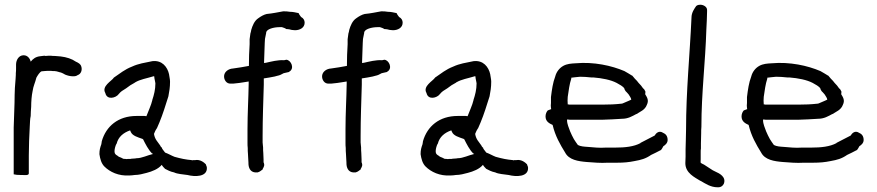

<svg xmlns="http://www.w3.org/2000/svg" viewBox="-20 -739 3715 813"><path d="M38 -1C46 1 53 2 68 2H74C84 2 102 5 102 -5V-81C102 -122 104 -163 106 -203C107 -220 107 -235 110 -248V-249C110 -260 111 -273 112 -287C112 -308 114 -335 118 -353C121 -375 129 -389 134 -410C139 -419 148 -434 156 -437C159 -437 164 -438 167 -438C172 -438 177 -439 181 -439H195C201 -438 206 -438 212 -438C214 -438 215 -437 219 -437C224 -435 229 -435 233 -433H234C238 -432 241 -431 247 -428L256 -423C266 -419 277 -416 288 -416C296 -416 302 -416 309 -421C324 -426 329 -444 324 -458C321 -468 312 -473 301 -478C284 -490 262 -497 237 -500C229 -501 221 -501 213 -502H212C206 -502 202 -502 196 -503H195C187 -503 180 -503 172 -502C172 -502 171 -503 168 -503H167C161 -502 157 -502 151 -501C131 -499 120 -490 110 -478C107 -491 97 -505 80 -505C59 -505 48 -484 48 -466V-451C48 -444 48 -436 47 -429V-422C47 -417 46 -411 46 -405C45 -392 44 -380 43 -366V-365C43 -357 42 -347 42 -337C42 -293 39 -245 38 -199Z M401 -86C404 -66 409 -47 422 -34C445 -11 482 7 528 4C536 4 542 3 550 2C568 2 586 -3 601 -7C624 -13 650 -23 665 -41C668 -35 674 -29 679 -24C689 -19 701 -12 717 -9C731 -2 754 -1 774 2C805 10 858 11 856 -29C856 -33 854 -37 852 -41V-43C844 -51 828 -65 806 -61H797C795 -60 793 -60 793 -60L792 -61L774 -63L756 -66C745 -68 730 -72 719 -75C706 -80 693 -88 679 -93C675 -99 669 -105 666 -111V-113C663 -116 661 -117 659 -121V-122C647 -140 636 -148 632 -172C635 -179 638 -187 643 -194V-195H644C660 -230 672 -264 684 -303L693 -331C697 -352 700 -369 700 -393C700 -404 697 -414 696 -423V-424C689 -456 666 -485 625 -480C592 -473 567 -470 539 -457C508 -445 488 -428 463 -411H462V-410C453 -396 409 -374 426 -345C433 -314 471 -324 483 -341C491 -351 499 -356 514 -365C525 -374 539 -383 551 -389V-390H552C573 -403 601 -407 630 -416H633L634 -407L637 -392L638 -386C638 -360 632 -337 625 -316V-315C620 -293 608 -269 600 -247C599 -247 595 -248 592 -248H558C480 -248 429 -204 411 -141C410 -136 410 -131 409 -128C404 -114 401 -104 401 -87ZM465 -96V-101C465 -108 469 -123 473 -130H474V-131C481 -159 502 -177 531 -187C531 -187 533 -182 534 -180C541 -164 563 -158 583 -151L586 -149C596 -129 608 -105 624 -89H625C626 -89 627 -88 628 -87C605 -82 581 -69 558 -69L552 -68L537 -67L532 -66H521C518 -65 515 -65 512 -66H511C506 -66 501 -66 498 -69H497L496 -70H495L494 -71C487 -73 481 -76 477 -80C471 -83 465 -88 465 -96Z M929 -419C927 -403 938 -383 958 -385H968C988 -387 998 -388 1021 -392L1033 -394V-384C1032 -321 1028 -258 1028 -193V-134C1028 -126 1028 -121 1029 -112C1029 -104 1029 -96 1030 -87C1030 -81 1031 -74 1031 -68C1031 -61 1032 -55 1032 -51V-48C1032 -28 1040 -11 1060 -9H1071C1082 -12 1086 -18 1092 -21V-23C1097 -32 1102 -39 1096 -52V-64C1096 -71 1095 -80 1095 -89V-90C1094 -99 1094 -106 1094 -115L1093 -125L1092 -136V-164C1092 -237 1095 -310 1097 -381V-407C1112 -409 1128 -412 1143 -415L1154 -418C1165 -420 1172 -424 1181 -429C1186 -430 1196 -432 1203 -434H1204V-435C1229 -448 1213 -484 1193 -486H1192L1183 -484C1157 -486 1128 -478 1105 -473C1103 -473 1101 -473 1098 -472C1099 -499 1100 -529 1101 -557C1101 -563 1102 -567 1102 -574C1104 -581 1105 -592 1107 -599V-600C1107 -616 1140 -624 1163 -624H1174C1179 -622 1188 -620 1192 -616H1194C1197 -616 1200 -615 1204 -615C1210 -613 1220 -611 1229 -611C1249 -611 1270 -621 1270 -643C1270 -653 1265 -662 1255 -667C1252 -671 1247 -677 1244 -684H1242C1231 -686 1222 -689 1208 -689C1198 -691 1189 -691 1180 -691H1179C1157 -687 1133 -682 1111 -680H1110C1097 -677 1085 -670 1074 -662C1057 -651 1049 -630 1044 -613C1043 -607 1042 -602 1040 -596V-595L1037 -573V-552C1035 -521 1034 -492 1034 -460C1014 -456 989 -452 967 -449C948 -448 931 -436 929 -419Z M1344 -419C1342 -403 1353 -383 1373 -385H1383C1403 -387 1413 -388 1436 -392L1448 -394V-384C1447 -321 1443 -258 1443 -193V-134C1443 -126 1443 -121 1444 -112C1444 -104 1444 -96 1445 -87C1445 -81 1446 -74 1446 -68C1446 -61 1447 -55 1447 -51V-48C1447 -28 1455 -11 1475 -9H1486C1497 -12 1501 -18 1507 -21V-23C1512 -32 1517 -39 1511 -52V-64C1511 -71 1510 -80 1510 -89V-90C1509 -99 1509 -106 1509 -115L1508 -125L1507 -136V-164C1507 -237 1510 -310 1512 -381V-407C1527 -409 1543 -412 1558 -415L1569 -418C1580 -420 1587 -424 1596 -429C1601 -430 1611 -432 1618 -434H1619V-435C1644 -448 1628 -484 1608 -486H1607L1598 -484C1572 -486 1543 -478 1520 -473C1518 -473 1516 -473 1513 -472C1514 -499 1515 -529 1516 -557C1516 -563 1517 -567 1517 -574C1519 -581 1520 -592 1522 -599V-600C1522 -616 1555 -624 1578 -624H1589C1594 -622 1603 -620 1607 -616H1609C1612 -616 1615 -615 1619 -615C1625 -613 1635 -611 1644 -611C1664 -611 1685 -621 1685 -643C1685 -653 1680 -662 1670 -667C1667 -671 1662 -677 1659 -684H1657C1646 -686 1637 -689 1623 -689C1613 -691 1604 -691 1595 -691H1594C1572 -687 1548 -682 1526 -680H1525C1512 -677 1500 -670 1489 -662C1472 -651 1464 -630 1459 -613C1458 -607 1457 -602 1455 -596V-595L1452 -573V-552C1450 -521 1449 -492 1449 -460C1429 -456 1404 -452 1382 -449C1363 -448 1346 -436 1344 -419Z M1761 -86C1764 -66 1769 -47 1782 -34C1805 -11 1842 7 1888 4C1896 4 1902 3 1910 2C1928 2 1946 -3 1961 -7C1984 -13 2010 -23 2025 -41C2028 -35 2034 -29 2039 -24C2049 -19 2061 -12 2077 -9C2091 -2 2114 -1 2134 2C2165 10 2218 11 2216 -29C2216 -33 2214 -37 2212 -41V-43C2204 -51 2188 -65 2166 -61H2157C2155 -60 2153 -60 2153 -60L2152 -61L2134 -63L2116 -66C2105 -68 2090 -72 2079 -75C2066 -80 2053 -88 2039 -93C2035 -99 2029 -105 2026 -111V-113C2023 -116 2021 -117 2019 -121V-122C2007 -140 1996 -148 1992 -172C1995 -179 1998 -187 2003 -194V-195H2004C2020 -230 2032 -264 2044 -303L2053 -331C2057 -352 2060 -369 2060 -393C2060 -404 2057 -414 2056 -423V-424C2049 -456 2026 -485 1985 -480C1952 -473 1927 -470 1899 -457C1868 -445 1848 -428 1823 -411H1822V-410C1813 -396 1769 -374 1786 -345C1793 -314 1831 -324 1843 -341C1851 -351 1859 -356 1874 -365C1885 -374 1899 -383 1911 -389V-390H1912C1933 -403 1961 -407 1990 -416H1993L1994 -407L1997 -392L1998 -386C1998 -360 1992 -337 1985 -316V-315C1980 -293 1968 -269 1960 -247C1959 -247 1955 -248 1952 -248H1918C1840 -248 1789 -204 1771 -141C1770 -136 1770 -131 1769 -128C1764 -114 1761 -104 1761 -87ZM1825 -96V-101C1825 -108 1829 -123 1833 -130H1834V-131C1841 -159 1862 -177 1891 -187C1891 -187 1893 -182 1894 -180C1901 -164 1923 -158 1943 -151L1946 -149C1956 -129 1968 -105 1984 -89H1985C1986 -89 1987 -88 1988 -87C1965 -82 1941 -69 1918 -69L1912 -68L1897 -67L1892 -66H1881C1878 -65 1875 -65 1872 -66H1871C1866 -66 1861 -66 1858 -69H1857L1856 -70H1855L1854 -71C1847 -73 1841 -76 1837 -80C1831 -83 1825 -88 1825 -96Z M2290 -246C2290 -224 2307 -216 2320 -210C2331 -163 2352 -127 2373 -93C2389 -62 2428 -56 2465 -53C2493 -51 2522 -48 2554 -50H2593C2621 -50 2643 -52 2667 -57C2695 -62 2714 -67 2737 -83C2750 -89 2764 -96 2777 -103H2778C2783 -108 2786 -115 2789 -120C2796 -124 2807 -133 2807 -146C2807 -163 2799 -172 2787 -177C2770 -188 2757 -174 2752 -165C2733 -155 2712 -144 2692 -134V-133C2664 -118 2627 -114 2584 -114H2545C2518 -112 2493 -115 2469 -117C2453 -118 2438 -119 2427 -125C2421 -133 2415 -142 2410 -150C2404 -162 2399 -170 2394 -183C2389 -198 2381 -213 2381 -231V-233H2384C2389 -232 2394 -232 2397 -232H2531C2559 -233 2586 -234 2613 -236C2640 -236 2657 -247 2674 -256H2675C2690 -266 2711 -273 2719 -295C2729 -315 2719 -328 2712 -340C2712 -341 2713 -347 2713 -350V-351C2710 -357 2708 -362 2703 -365C2698 -373 2692 -380 2684 -388C2680 -394 2675 -399 2668 -406C2665 -409 2661 -415 2657 -419H2656C2646 -425 2635 -432 2624 -438C2570 -461 2495 -478 2417 -471C2399 -470 2381 -469 2365 -460C2349 -451 2336 -435 2331 -415C2321 -389 2317 -360 2313 -328V-303C2312 -297 2312 -287 2313 -282C2313 -280 2313 -280 2314 -277L2301 -272H2300C2294 -266 2290 -256 2290 -246ZM2384 -297C2383 -307 2383 -319 2384 -329C2388 -355 2391 -382 2399 -406V-410C2410 -412 2421 -412 2436 -414C2451 -414 2466 -413 2484 -411H2493C2530 -408 2566 -401 2591 -388C2603 -381 2618 -374 2624 -364V-362C2627 -355 2630 -351 2635 -347C2637 -345 2639 -342 2642 -339C2646 -331 2652 -326 2653 -317C2646 -314 2636 -309 2628 -306C2622 -304 2616 -300 2612 -300H2611C2585 -297 2558 -296 2531 -296H2392C2391 -296 2389 -296 2387 -297Z M2882 -48C2882 -6 2922 12 2946 27H2947C2966 38 2989 54 3018 54C3032 55 3041 48 3045 39C3056 10 3026 -5 3010 -12L2998 -18C2985 -26 2973 -34 2961 -42C2957 -44 2948 -48 2947 -50V-49C2946 -52 2947 -58 2947 -64V-95C2947 -101 2947 -105 2948 -110V-132C2948 -146 2949 -158 2949 -174C2949 -184 2949 -193 2950 -202V-203C2950 -346 2967 -477 2971 -615C2972 -641 2974 -664 2974 -690V-697C2974 -710 2959 -719 2945 -719C2940 -719 2933 -718 2929 -714V-715C2920 -702 2908 -686 2908 -664C2901 -507 2885 -354 2885 -190C2885 -173 2884 -160 2884 -144C2884 -132 2883 -119 2883 -107V-76C2883 -66 2882 -57 2882 -48Z M3120 -246C3120 -224 3137 -216 3150 -210C3161 -163 3182 -127 3203 -93C3219 -62 3258 -56 3295 -53C3323 -51 3352 -48 3384 -50H3423C3451 -50 3473 -52 3497 -57C3525 -62 3544 -67 3567 -83C3580 -89 3594 -96 3607 -103H3608C3613 -108 3616 -115 3619 -120C3626 -124 3637 -133 3637 -146C3637 -163 3629 -172 3617 -177C3600 -188 3587 -174 3582 -165C3563 -155 3542 -144 3522 -134V-133C3494 -118 3457 -114 3414 -114H3375C3348 -112 3323 -115 3299 -117C3283 -118 3268 -119 3257 -125C3251 -133 3245 -142 3240 -150C3234 -162 3229 -170 3224 -183C3219 -198 3211 -213 3211 -231V-233H3214C3219 -232 3224 -232 3227 -232H3361C3389 -233 3416 -234 3443 -236C3470 -236 3487 -247 3504 -256H3505C3520 -266 3541 -273 3549 -295C3559 -315 3549 -328 3542 -340C3542 -341 3543 -347 3543 -350V-351C3540 -357 3538 -362 3533 -365C3528 -373 3522 -380 3514 -388C3510 -394 3505 -399 3498 -406C3495 -409 3491 -415 3487 -419H3486C3476 -425 3465 -432 3454 -438C3400 -461 3325 -478 3247 -471C3229 -470 3211 -469 3195 -460C3179 -451 3166 -435 3161 -415C3151 -389 3147 -360 3143 -328V-303C3142 -297 3142 -287 3143 -282C3143 -280 3143 -280 3144 -277L3131 -272H3130C3124 -266 3120 -256 3120 -246ZM3214 -297C3213 -307 3213 -319 3214 -329C3218 -355 3221 -382 3229 -406V-410C3240 -412 3251 -412 3266 -414C3281 -414 3296 -413 3314 -411H3323C3360 -408 3396 -401 3421 -388C3433 -381 3448 -374 3454 -364V-362C3457 -355 3460 -351 3465 -347C3467 -345 3469 -342 3472 -339C3476 -331 3482 -326 3483 -317C3476 -314 3466 -309 3458 -306C3452 -304 3446 -300 3442 -300H3441C3415 -297 3388 -296 3361 -296H3222C3221 -296 3219 -296 3217 -297Z"/></svg>

Font: Scribbler
Style: Bd
Weight: 700
Designer: Mew Too
Foundry: Cannot Into Space Fonts
Version: Version 1.001